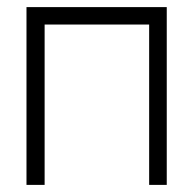

<svg xmlns="http://www.w3.org/2000/svg" viewBox="-20 -520 544 540"><path d="M54.5 -500V0H105.5V-451H399.5V0H449V-500Z"/></svg>

Font: Overused Grotesk Light
Style: Regular
Weight: 300
Designer: RandomMaerks
Version: Version 0.005